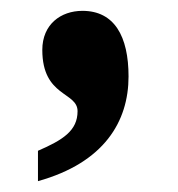

<svg xmlns="http://www.w3.org/2000/svg" viewBox="-20 -180 329 354"><path d="M50 98V154C172 120 217 44 217 -39C217 -113 191 -160 132 -160C92 -160 58 -135 58 -88C58 -1 123 -11 123 25C123 61 96 78 50 98Z"/></svg>

Font: Noto Serif Myanmar Condensed Black
Style: Regular
Weight: 900
Width: 3
Designer: Ben Mitchell and the Monotype Design Team
Foundry: Monotype Imaging Inc.
Version: Version 2.106